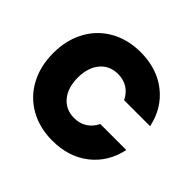

<svg xmlns="http://www.w3.org/2000/svg" viewBox="-171 -903 1100 1100"><g transform="rotate(45 379.0 -353.5)"><path d="M32 -354Q32 -458 75.5 -539.5Q119 -621 199 -666.5Q279 -712 383 -712Q515 -712 605 -641.5Q695 -571 721 -450H510Q491 -490 457.5 -511Q424 -532 380 -532Q312 -532 271.5 -483.5Q231 -435 231 -354Q231 -272 271.5 -223.5Q312 -175 380 -175Q424 -175 457.5 -196Q491 -217 510 -257H721Q695 -136 605 -65.5Q515 5 383 5Q279 5 199 -40.5Q119 -86 75.5 -167.5Q32 -249 32 -354Z"/></g></svg>

Font: Fz Poppins ExtBd
Style: Regular
Weight: 800
Designer: Ninad Kale (Devanagari), Jonny Pinhorn (Latin)
Foundry: Indian Type Foundry
Version: Vit hóa bi Vntype.Com & FontZin.Com